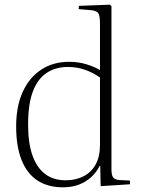

<svg xmlns="http://www.w3.org/2000/svg" viewBox="-20 -786 611 820"><path d="M249 14Q184 14 139.5 -15.5Q95 -45 72 -103Q49 -161 49 -246Q49 -332 77 -393.5Q105 -455 156 -488.5Q207 -522 275 -522Q315 -522 349 -511.5Q383 -501 407 -487V-684Q407 -719 399.5 -730Q392 -741 364 -743L316 -747L317 -761L449 -766L456 -760V-63Q456 -40 462.5 -29.5Q469 -19 489 -17L535 -15V1L410 9L408 -78H406Q392 -50 369.5 -29.5Q347 -9 317 2.5Q287 14 249 14ZM260 -16Q304 -16 337.5 -33.5Q371 -51 389 -84.5Q407 -118 407 -166V-455Q377 -476 343 -488Q309 -500 269 -500Q219 -500 180.5 -475.5Q142 -451 121 -397Q100 -343 100 -254Q100 -175 118.5 -122.5Q137 -70 172.5 -43Q208 -16 260 -16Z"/></svg>

Font: Literata 60pt ExtraLight
Style: Regular
Weight: 250
Designer: Latin by Veronika Burian and Jose Scaglione. Greek by Irene Vlachou. Cyrillic by Vera Evstafieva.
Foundry: TypeTogether
Version: Version 3.103;gftools[0.9.29]